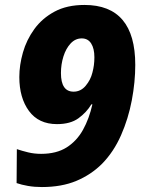

<svg xmlns="http://www.w3.org/2000/svg" viewBox="-20 -745 582 775"><path d="M149 10Q119 10 93 5.5Q67 1 47 -6L48 -143Q69 -136 93.5 -130Q118 -124 146 -124Q208 -124 249 -150Q290 -176 315 -221Q340 -266 353 -324H349Q329 -291 296.5 -267.5Q264 -244 210 -244Q136 -244 97 -297Q58 -350 58 -434Q58 -482 72.5 -533Q87 -584 118.5 -627.5Q150 -671 200 -698Q250 -725 321 -725Q526 -725 526 -483Q526 -414 512 -340Q498 -266 468.5 -199Q439 -132 392 -84Q348 -40 288.5 -15Q229 10 149 10ZM277 -375Q306 -375 326 -399Q346 -423 353 -452Q357 -467 359 -482Q361 -497 361 -514Q361 -549 348 -569.5Q335 -590 310 -590Q284 -590 265 -569.5Q246 -549 236 -517Q226 -485 226 -450Q226 -375 277 -375Z"/></svg>

Font: Noto Sans Disp ExtBd
Style: Italic
Weight: 800
Italic angle: -12°
Designer: Monotype Design Team
Foundry: Monotype Imaging Inc.
Version: Version 2.000;GOOG;noto-source:20170915:90ef993387c0